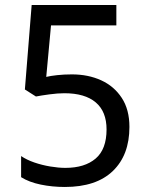

<svg xmlns="http://www.w3.org/2000/svg" viewBox="-20 -734 591 764"><path d="M238 10Q188 10 142 0.5Q96 -9 64 -29V-113Q86 -98 116.5 -87.5Q147 -77 180 -71.5Q213 -66 240 -66Q317 -66 360.5 -103Q404 -140 404 -219Q404 -290 361 -326.5Q318 -363 236 -363Q210 -363 176.5 -358.5Q143 -354 123 -350L79 -378L106 -714H443V-633H183L164 -428Q180 -432 207.5 -435Q235 -438 266 -438Q331 -438 382.5 -414.5Q434 -391 464.5 -344.5Q495 -298 495 -229Q495 -117 429 -53.5Q363 10 238 10Z"/></svg>

Font: hexubangla05
Style: Book
Weight: 400
Designer: Jelle Bosma - Monotype Design Team
Foundry: Monotype Imaging Inc.
Version: Version 2.003